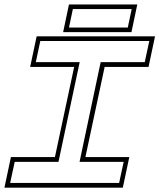

<svg xmlns="http://www.w3.org/2000/svg" viewBox="-30 -868 736 888"><path d="M-9.5 0 20.5 -141.5H224L313 -558.5H109.5L139.5 -700H687L657 -558.5H454L365 -141.5H568L538 0ZM17 -22H521L542 -119.5H338L435.5 -580.5H639.5L660.5 -678.5H156.5L135.5 -580.5H338.5L240.5 -119.5H38ZM262 -719.5 289 -847.5H605L578 -719.5ZM289 -740.5H561L579 -826H307Z"/></svg>

Font: Tourney Expanded ExtraLight
Style: Italic
Weight: 200
Width: 7
Italic angle: -12°
Designer: Tyler Finck
Foundry: Etcetera Type Co
Version: Version 1.010; ttfautohint (v1.8.3)